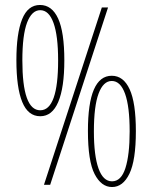

<svg xmlns="http://www.w3.org/2000/svg" viewBox="-20 -744 612 773"><path d="M141 -724Q189 -724 214 -669.5Q239 -615 239 -501Q239 -391 214.5 -333.5Q190 -276 142 -276Q93 -276 69.5 -333.5Q46 -391 46 -502Q46 -609 69 -666.5Q92 -724 141 -724ZM415 -714 182 0H157L390 -714ZM142 -703Q108 -703 89 -653Q70 -603 70 -501Q70 -300 142 -300Q214 -300 214 -501Q214 -600 195.5 -651.5Q177 -703 142 -703ZM430 -439Q477 -439 502 -384.5Q527 -330 527 -216Q527 -98 501 -44.5Q475 9 431 9Q388 9 361 -43Q334 -95 334 -217Q334 -439 430 -439ZM430 -418Q396 -418 377 -367.5Q358 -317 358 -215Q358 -118 376.5 -66Q395 -14 431 -14Q468 -14 485 -67.5Q502 -121 502 -215Q502 -315 483.5 -366.5Q465 -418 430 -418Z"/></svg>

Font: Noto Sans Lao UI ExtCond Thin
Style: Regular
Weight: 100
Width: 2
Designer: Monotype Design Team
Foundry: Monotype Imaging Inc.
Version: Version 2.000; ttfautohint (v1.8.4.7-5d5b)